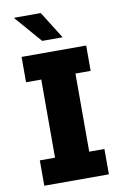

<svg xmlns="http://www.w3.org/2000/svg" viewBox="-97 -951 649 1007"><g transform="rotate(-10 227.0 -447.5)"><path d="M399 -551H318V-135H399V0H55V-135H136V-551H55V-686H399ZM285 -750H176L53 -892L54 -895H194Z"/></g></svg>

Font: Chivo ExtraBold
Style: Regular
Weight: 800
Designer: Hector Gatti
Foundry: Omnibus-Type
Version: Version 1.007